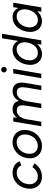

<svg xmlns="http://www.w3.org/2000/svg" viewBox="1307 -2063 768 3422"><g transform="rotate(-90 1691.0 -352.0)"><path d="M254 12Q180 12 128.5 -22Q77 -56 54 -114.5Q31 -173 42 -248Q52 -326 92 -385.5Q132 -445 192.5 -478.5Q253 -512 325 -512Q401 -512 454.5 -477Q508 -442 528 -384L453 -356Q438 -395 404.5 -416.5Q371 -438 324 -438Q273 -438 230.5 -413.5Q188 -389 159 -345.5Q130 -302 121 -245Q109 -164 146.5 -113Q184 -62 258 -62Q309 -62 352 -88Q395 -114 423 -158L491 -121Q450 -57 388.5 -22.5Q327 12 254 12Z M799 12Q724 12 671.5 -22.5Q619 -57 595.5 -117.5Q572 -178 585 -257Q598 -332 638 -389.5Q678 -447 738 -479.5Q798 -512 868 -512Q943 -512 995.5 -477.5Q1048 -443 1071.5 -382.5Q1095 -322 1081 -243Q1069 -168 1029 -110.5Q989 -53 929.5 -20.5Q870 12 799 12ZM801 -62Q850 -62 892.5 -86Q935 -110 964 -153Q993 -196 1002 -252Q1016 -335 978.5 -387Q941 -439 867 -439Q817 -439 774.5 -414.5Q732 -390 703 -347Q674 -304 664 -248Q651 -165 689.5 -113.5Q728 -62 801 -62Z M1152 0 1236 -500H1311L1303 -434Q1362 -512 1455 -512Q1515 -512 1553.5 -484Q1592 -456 1603 -399Q1633 -454 1677 -483Q1721 -512 1777 -512Q1862 -512 1903 -454.5Q1944 -397 1924 -283L1876 0H1796L1840 -257Q1852 -331 1843.5 -370Q1835 -409 1811.5 -423Q1788 -437 1755 -437Q1694 -437 1653 -389Q1612 -341 1597 -256L1554 0H1474L1517 -257Q1530 -331 1521.5 -370Q1513 -409 1489 -423Q1465 -437 1433 -437Q1372 -437 1330.5 -389Q1289 -341 1275 -256L1232 0Z M2008 0 2094 -500H2174L2088 0ZM2161 -616Q2141 -616 2126 -631Q2111 -646 2111 -666Q2111 -687 2126 -701.5Q2141 -716 2161 -716Q2182 -716 2196.5 -701.5Q2211 -687 2211 -666Q2211 -646 2196.5 -631Q2182 -616 2161 -616Z M2439 12Q2379 12 2335 -16Q2291 -44 2267.5 -93.5Q2244 -143 2246 -208Q2248 -267 2267.5 -321.5Q2287 -376 2322 -419Q2357 -462 2405.5 -487Q2454 -512 2513 -512Q2571 -512 2611.5 -484.5Q2652 -457 2672 -410L2720 -700H2800L2683 0H2607L2616 -75Q2581 -32 2534 -10Q2487 12 2439 12ZM2460 -61Q2503 -61 2538 -81Q2573 -101 2597.5 -135Q2622 -169 2635 -210.5Q2648 -252 2649 -293Q2650 -359 2617 -399Q2584 -439 2527 -439Q2468 -439 2423 -405Q2378 -371 2353 -318.5Q2328 -266 2327 -210Q2326 -144 2362 -102.5Q2398 -61 2460 -61Z M3026 12Q2966 12 2922 -16Q2878 -44 2854.5 -93.5Q2831 -143 2833 -208Q2835 -267 2854.5 -321.5Q2874 -376 2909 -419Q2944 -462 2992.5 -487Q3041 -512 3100 -512Q3158 -512 3198.5 -484.5Q3239 -457 3259 -409L3274 -500H3354L3270 0H3194L3203 -75Q3168 -32 3121 -10Q3074 12 3026 12ZM3047 -61Q3090 -61 3125 -81Q3160 -101 3184.5 -135Q3209 -169 3222 -210.5Q3235 -252 3236 -293Q3237 -359 3204 -399Q3171 -439 3114 -439Q3055 -439 3010 -405Q2965 -371 2940 -318.5Q2915 -266 2914 -210Q2913 -144 2949 -102.5Q2985 -61 3047 -61Z"/></g></svg>

Font: Figtree
Style: Italic
Weight: 400
Italic angle: -9.5°
Foundry: Erik Kennedy
Version: Version 2.001; ttfautohint (v1.8.4.7-5d5b);gftools[0.9.27]